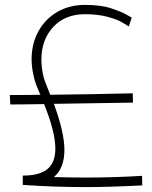

<svg xmlns="http://www.w3.org/2000/svg" viewBox="-20 -756 621 784"><path d="M561 1Q426 8 329 8Q202 8 73 -1V-39Q141 -39 173.5 -65.5Q206 -92 206 -149Q206 -217 160 -331L93 -330Q65 -330 42.5 -329.5Q20 -329 22 -330L20 -368Q98 -368 145 -369L143 -373Q127 -409 121 -431Q109 -475 109 -514Q109 -577 136.5 -627.5Q164 -678 213.5 -707Q263 -736 327 -736Q392 -736 434 -722Q476 -708 495 -697Q514 -686 518 -684L506 -648Q502 -650 481.5 -663Q461 -676 420.5 -687Q380 -698 327 -698Q246 -698 197.5 -646Q149 -594 149 -512Q149 -479 158 -441Q162 -426 178 -387L185 -369Q360 -371 522 -375L523 -337L200 -332Q243 -215 243 -144Q243 -69 200 -33Q282 -31 324 -31Q449 -31 560 -38Z"/></svg>

Font: Vibes
Style: Regular
Weight: 400
Designer: AbdElmomen Kadhim
Version: Version 1.100